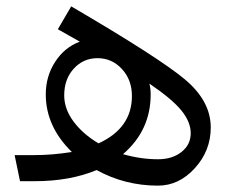

<svg xmlns="http://www.w3.org/2000/svg" viewBox="-20 -570 740 604"><path d="M204 -550Q481 -388 562 -320Q643 -252 643 -169Q643 -96 593 -41Q543 14 477 14Q373 14 284 -35Q200 0 89 0H43L26 -82H85Q146 -82 206 -92Q124 -172 124 -273Q124 -330 153.5 -375.5Q183 -421 231 -439Q219 -446 195.5 -459Q172 -472 162 -478ZM182 -270Q182 -227 211.5 -187.5Q241 -148 290 -119Q395 -167 395 -268Q395 -319 363.5 -353Q332 -387 287 -387Q242 -387 212 -354Q182 -321 182 -270ZM477 -69Q522 -69 551 -92Q580 -115 580 -151Q580 -186 551 -222Q522 -258 450 -307Q454 -291 454 -273Q454 -160 367 -85Q423 -69 477 -69Z"/></svg>

Font: FiraGO Book
Style: Regular
Weight: 350
Designer: bBox Type
Foundry: bBox Type GmbH
Version: Version 1.001;PS 001.001;hotconv 1.0.88;makeotf.lib2.5.64775